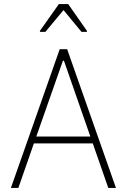

<svg xmlns="http://www.w3.org/2000/svg" viewBox="-20 -932 629 952"><path d="M34 0 276 -688H313L555 0H517L440 -221H148L71 0ZM160 -255H428L297 -631H292ZM178 -774V-779L272 -912H318L411 -779V-774H384L295 -882L205 -774Z"/></svg>

Font: Saira SemiCondensed Thin
Style: Regular
Weight: 250
Width: 4
Designer: Hector Gatti with collaboration of the Omnibus-Type team
Foundry: Omnibus-Type
Version: Version 1.101